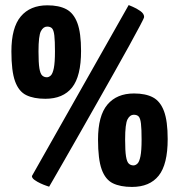

<svg xmlns="http://www.w3.org/2000/svg" viewBox="-20 -729 707 758"><path d="M159 -339Q113 -339 83.5 -353.5Q54 -368 39.5 -408Q25 -448 25 -526Q25 -620 62 -664Q99 -708 167 -708Q213 -708 242 -692.5Q271 -677 285.5 -638Q300 -599 300 -528Q300 -428 264.5 -383.5Q229 -339 159 -339ZM165 -424Q173 -424 180.5 -431Q188 -438 192.5 -460Q197 -482 197 -526Q197 -568 194.5 -589Q192 -610 185.5 -617Q179 -624 166 -624Q151 -624 141.5 -606Q132 -588 132 -526Q132 -481 135.5 -459.5Q139 -438 146.5 -431Q154 -424 165 -424ZM174 8Q174 8 163.5 4.5Q153 1 140 -5Q127 -11 116.5 -18.5Q106 -26 106 -34L488 -709Q488 -709 503.5 -702.5Q519 -696 534 -685.5Q549 -675 549 -662Q549 -658 533 -628Q517 -598 490.5 -549.5Q464 -501 430.5 -442Q397 -383 361.5 -320Q326 -257 292.5 -198.5Q259 -140 232.5 -93.5Q206 -47 190 -19.5Q174 8 174 8ZM501 9Q455 9 425.5 -5.5Q396 -20 381.5 -60Q367 -100 367 -178Q367 -272 404 -316Q441 -360 509 -360Q555 -360 584 -344.5Q613 -329 627.5 -290Q642 -251 642 -180Q642 -80 606.5 -35.5Q571 9 501 9ZM507 -76Q515 -76 522.5 -83Q530 -90 534.5 -112Q539 -134 539 -178Q539 -220 536.5 -241Q534 -262 527.5 -269Q521 -276 508 -276Q493 -276 483.5 -258Q474 -240 474 -178Q474 -133 477.5 -111.5Q481 -90 488.5 -83Q496 -76 507 -76Z"/></svg>

Font: Yanone Kaffeesatz ExtraLight
Style: Bold
Weight: 700
Version: Version 2.003